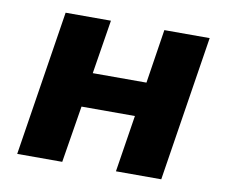

<svg xmlns="http://www.w3.org/2000/svg" viewBox="-62 -579 774 655"><g transform="rotate(10 325.0 -251.5)"><path d="M36 0 115 -503H272L242 -316H428L457 -503H614L535 0H378L409 -197H224L192 0Z"/></g></svg>

Font: Nunito Sans 7pt SemiCondensed ExtraBold
Style: Italic
Weight: 800
Width: 4
Italic angle: -9°
Designer: Vernon Adams
Foundry: Vernon Adams
Version: Version 3.101;gftools[0.9.27]